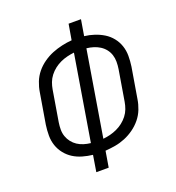

<svg xmlns="http://www.w3.org/2000/svg" viewBox="-133 -841 866 947"><g transform="rotate(-20 300.0 -367.5)"><path d="M211 0 225 -86Q198 -89 172 -96.5Q146 -104 124.5 -117.5Q103 -131 86.5 -151.5Q70 -172 61.5 -197Q53 -222 53 -249.5Q53 -277 57 -305L84 -466Q88 -492 98 -517.5Q108 -543 125.5 -564.5Q143 -586 166.5 -602.5Q190 -619 215 -629Q240 -639 266.5 -645Q293 -651 319 -653L333 -735H398L384 -651Q411 -648 436.5 -639.5Q462 -631 484 -617.5Q506 -604 522.5 -583.5Q539 -563 547.5 -538Q556 -513 556 -485.5Q556 -458 552 -430L525 -269Q521 -243 511 -217.5Q501 -192 483.5 -170.5Q466 -149 443 -132.5Q420 -116 394.5 -105.5Q369 -95 343 -90.5Q317 -86 290 -84L276 0ZM235 -144 309 -592Q291 -590 272.5 -585.5Q254 -581 236.5 -573Q219 -565 203.5 -553Q188 -541 176 -525.5Q164 -510 157.5 -492.5Q151 -475 148 -457L121 -295Q118 -276 118 -257Q118 -238 124 -221Q130 -204 141 -190Q152 -176 166.5 -166.5Q181 -157 198.5 -151.5Q216 -146 235 -144ZM300 -143Q319 -145 337 -149.5Q355 -154 372.5 -162Q390 -170 405.5 -182Q421 -194 433 -209.5Q445 -225 451.5 -242.5Q458 -260 461 -278L488 -440Q491 -459 491 -478Q491 -497 485.5 -514Q480 -531 469 -545Q458 -559 443 -568.5Q428 -578 410.5 -583.5Q393 -589 374 -591Z"/></g></svg>

Font: Iosevka Curly Light Extended
Style: Italic
Weight: 300
Width: 7
Italic angle: -9°
Monospace: yes
Designer: Belleve Invis
Foundry: Belleve Invis
Version: Version 11.1.0; ttfautohint (v1.8.3)